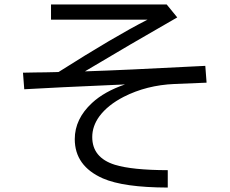

<svg xmlns="http://www.w3.org/2000/svg" viewBox="-20 -801 1039 869"><path d="M210.9 -780.8H734.4L782.2 -722.2Q564.5 -597.7 364.3 -478Q545.9 -483.9 870.1 -501L909.2 -502.9L915 -426.8L769.5 -420.9Q643.6 -415.5 540 -362.8Q467.8 -325.7 429.7 -274.4Q397.5 -230 397.5 -180.7Q397.5 -87.4 500 -55.2Q578.1 -31.2 739.3 -30.8V47.9Q539.1 47.4 445.3 6.3Q318.4 -49.8 318.4 -171.4Q318.4 -262.7 396.5 -335Q452.1 -386.7 545.9 -418.9L503.9 -417Q232.4 -405.3 89.8 -397L84 -472.2H94.7L139.6 -473.1L184.6 -473.6L229.5 -474.6L245.1 -475.1Q499 -636.2 647.5 -711.9H210.9Z"/></svg>

Font: UDEV Gothic 35
Style: Regular
Weight: 400
Version: v2.1.0; ttfautohint (v1.8.4.7-5d5b-dirty) -l 6 -r 45 -G 200 